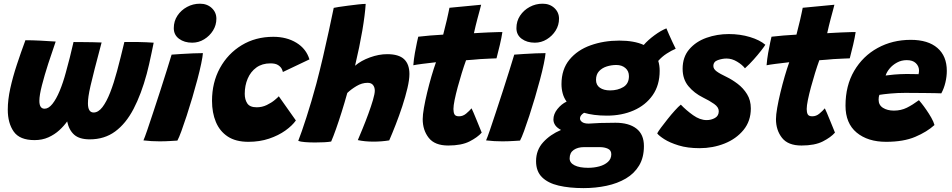

<svg xmlns="http://www.w3.org/2000/svg" viewBox="-20 -742 5018 1012"><path d="M162 -3.5Q84 -3.5 52.5 -48.2Q21 -93 21 -164Q21 -216 34.2 -276.2Q47.5 -336.5 68.8 -401Q90 -465.5 114 -530Q149.5 -530 193.2 -527.8Q237 -525.5 273.5 -523Q254 -467.5 234.2 -406.2Q214.5 -345 201 -292.5Q187.5 -240 187.5 -210.5Q187.5 -169 215 -169Q236 -169 256.2 -194.2Q276.5 -219.5 294.5 -262.8Q312.5 -306 327 -360Q337 -396.5 347.8 -438.2Q358.5 -480 367.5 -520.5Q383.5 -520.5 411.8 -520.2Q440 -520 468.8 -519.5Q497.5 -519 515.5 -518Q493 -433.5 479 -378.8Q465 -324 457.2 -290Q449.5 -256 446.5 -235Q443.5 -214 443.5 -197.5Q443.5 -149 473.5 -149Q498 -149 519.8 -177.2Q541.5 -205.5 560.8 -254.8Q580 -304 597 -367.5Q606 -401.5 616 -440.8Q626 -480 635.5 -520.5Q651.5 -520.5 670.8 -520.5Q690 -520.5 709.5 -520.5Q727.5 -520.5 752 -519.2Q776.5 -518 790 -517Q786 -495.5 779.2 -464.5Q772.5 -433.5 765.8 -403Q759 -372.5 753.5 -353Q724.5 -245.5 684 -168Q643.5 -90.5 587 -49Q530.5 -7.5 453 -7.5Q398.5 -7.5 371 -32Q343.5 -56.5 334 -102Q317.5 -78.5 292.8 -55.8Q268 -33 235.2 -18.2Q202.5 -3.5 162 -3.5Z M993 -517Q951.5 -517 923.8 -537.5Q896 -558 896 -593.5Q896 -630.5 915.2 -659.5Q934.5 -688.5 966 -705.5Q997.5 -722.5 1034 -722.5Q1071.5 -722.5 1096 -699.8Q1120.5 -677 1120.5 -643.5Q1120.5 -609.5 1102.8 -581Q1085 -552.5 1056 -534.8Q1027 -517 993 -517ZM915 -1Q906 -0.5 878.5 1.2Q851 3 821.5 3Q800.5 3 778.8 1.8Q757 0.5 736 -2Q742 -15 755.8 -55Q769.5 -95 787.5 -149.8Q805.5 -204.5 824.5 -262.8Q843.5 -321 859.2 -371.8Q875 -422.5 884.5 -454Q904 -455.5 935.2 -457.5Q966.5 -459.5 998 -460.8Q1029.5 -462 1049.5 -462Q1048.5 -445 1040.5 -406.5Q1032.5 -368 1020.5 -323Q1008.5 -277.5 993.8 -227.8Q979 -178 964 -132Q949 -86 936.2 -51.2Q923.5 -16.5 915 -1Z M1539.5 -107Q1520.5 -80 1484.2 -54Q1448 -28 1398.2 -11.2Q1348.5 5.5 1289 5.5Q1222.5 5.5 1180.2 -22.5Q1138 -50.5 1117.8 -99.2Q1097.5 -148 1097.5 -210.5Q1097.5 -307 1139.2 -383.2Q1181 -459.5 1254 -503.8Q1327 -548 1420.5 -548Q1491 -548 1542.5 -516.5Q1594 -485 1611 -429L1471 -362.5Q1470.5 -367 1465.5 -378Q1460.5 -389 1446.5 -398.5Q1432.5 -408 1405.5 -408Q1361.5 -408 1331.2 -386Q1301 -364 1285.5 -327.5Q1270 -291 1270 -247.5Q1270 -217 1283.5 -196.8Q1297 -176.5 1333 -176.5Q1361.5 -176.5 1386.2 -188.5Q1411 -200.5 1428 -214.8Q1445 -229 1449.5 -234.5Z M1725.5 4Q1712 6.5 1688.8 7.8Q1665.5 9 1640.5 9Q1611.5 9 1587 7Q1562.5 5 1552 0.5Q1569 -42.5 1595.2 -123.8Q1621.5 -205 1647.5 -301Q1665.5 -369.5 1682.2 -440.8Q1699 -512 1713.2 -578.8Q1727.5 -645.5 1739 -700.5Q1743 -702 1764.8 -705.2Q1786.5 -708.5 1815 -712.2Q1843.5 -716 1869.2 -718.8Q1895 -721.5 1907.5 -721.5Q1904 -665 1889.8 -581Q1875.5 -497 1851.5 -395.5Q1883 -422.5 1930 -439.5Q1977 -456.5 2020.5 -456.5Q2082 -456.5 2110 -430Q2138 -403.5 2138 -352Q2138 -322 2127.5 -277.2Q2117 -232.5 2100.5 -182.2Q2084 -132 2065.5 -84.8Q2047 -37.5 2031.5 -2Q1991 4.5 1948.5 4.5Q1902.5 4.5 1866 -3.5Q1876 -27 1891.2 -64Q1906.5 -101 1921.2 -141.2Q1936 -181.5 1945.8 -214.8Q1955.5 -248 1955.5 -264Q1955.5 -282 1946.2 -293.8Q1937 -305.5 1917.5 -305.5Q1887.5 -305.5 1858.8 -288.2Q1830 -271 1810.5 -252Q1796.5 -201.5 1781 -152.2Q1765.5 -103 1751 -62Q1736.5 -21 1725.5 4Z M2519 -43Q2497 -18 2454.8 3.5Q2412.5 25 2342.5 25Q2271.5 25 2239.8 -15.5Q2208 -56 2208 -114Q2208 -136.5 2214.5 -173.8Q2221 -211 2231.5 -254.5Q2242 -298 2254.2 -340Q2266.5 -382 2278 -414Q2241 -410 2206.8 -405.5Q2172.5 -401 2158.5 -398Q2161 -430 2166.8 -462.8Q2172.5 -495.5 2177.8 -519.2Q2183 -543 2184.5 -548.5Q2215 -552 2247.2 -554.8Q2279.5 -557.5 2316 -559.5Q2326.5 -599 2335 -636Q2339 -654 2343 -672.2Q2347 -690.5 2349 -701L2516 -717Q2515 -711.5 2509.2 -690.5Q2503.5 -669.5 2496 -641.5Q2492 -625.5 2487.2 -606.8Q2482.5 -588 2478 -567Q2494.5 -568 2517 -569.2Q2539.5 -570.5 2553 -571Q2583.5 -572.5 2602.8 -572.8Q2622 -573 2628 -573Q2624 -545.5 2614.8 -506Q2605.5 -466.5 2597 -434.5Q2592 -434.5 2564.2 -433.2Q2536.5 -432 2511 -430.5Q2493.5 -429 2473 -427.2Q2452.5 -425.5 2436.5 -424.5Q2425.5 -394.5 2414 -357.2Q2402.5 -320 2392.5 -283Q2382.5 -246 2376.2 -215.2Q2370 -184.5 2370 -167.5Q2370 -149.5 2375.5 -139.2Q2381 -129 2399.5 -129Q2420 -129 2437 -143.2Q2454 -157.5 2465.5 -171Q2468.5 -166 2476.2 -147.5Q2484 -129 2493.2 -106.5Q2502.5 -84 2509.8 -65.8Q2517 -47.5 2519 -43Z M2799 -517Q2757.5 -517 2729.8 -537.5Q2702 -558 2702 -593.5Q2702 -630.5 2721.2 -659.5Q2740.5 -688.5 2772 -705.5Q2803.5 -722.5 2840 -722.5Q2877.5 -722.5 2902 -699.8Q2926.5 -677 2926.5 -643.5Q2926.5 -609.5 2908.8 -581Q2891 -552.5 2862 -534.8Q2833 -517 2799 -517ZM2721 -1Q2712 -0.5 2684.5 1.2Q2657 3 2627.5 3Q2606.5 3 2584.8 1.8Q2563 0.5 2542 -2Q2548 -15 2561.8 -55Q2575.5 -95 2593.5 -149.8Q2611.5 -204.5 2630.5 -262.8Q2649.5 -321 2665.2 -371.8Q2681 -422.5 2690.5 -454Q2710 -455.5 2741.2 -457.5Q2772.5 -459.5 2804 -460.8Q2835.5 -462 2855.5 -462Q2854.5 -445 2846.5 -406.5Q2838.5 -368 2826.5 -323Q2814.5 -277.5 2799.8 -227.8Q2785 -178 2770 -132Q2755 -86 2742.2 -51.2Q2729.5 -16.5 2721 -1Z M3055.5 249.5Q2980.5 249.5 2924.2 236.2Q2868 223 2836.8 192Q2805.5 161 2805.5 107.5Q2805.5 49 2842.8 8Q2880 -33 2937 -57Q2915.5 -68.5 2906.2 -82.5Q2897 -96.5 2897 -112Q2897 -141 2918 -167.2Q2939 -193.5 2966.5 -206.5Q2952 -226.5 2945.8 -250Q2939.5 -273.5 2939.5 -298.5Q2939.5 -376.5 2981.5 -427.5Q3023.5 -478.5 3093 -503.2Q3162.5 -528 3244 -528Q3323 -528 3373 -505Q3395.5 -531 3429.5 -556Q3463.5 -581 3492.5 -592.5Q3497 -581 3506 -560.8Q3515 -540.5 3524.8 -519.5Q3534.5 -498.5 3541.5 -485Q3519.5 -476 3494 -459.5Q3468.5 -443 3449.5 -421Q3457 -397.5 3457 -369Q3457 -293 3420 -240.2Q3383 -187.5 3320.2 -160Q3257.5 -132.5 3179 -132.5Q3142.5 -132.5 3112.2 -136.5Q3082 -140.5 3058.5 -147.5Q3037 -134 3037 -118Q3037 -107 3048.2 -98.8Q3059.5 -90.5 3083 -90.5Q3113.5 -92.5 3143.5 -93.8Q3173.5 -95 3224 -95Q3295 -95 3334.5 -64.2Q3374 -33.5 3374 28Q3374 88 3348.8 130.2Q3323.5 172.5 3279 198.8Q3234.5 225 3177 237.2Q3119.5 249.5 3055.5 249.5ZM3195.5 -265.5Q3236 -265.5 3265.5 -283.2Q3295 -301 3295 -340.5Q3295 -367.5 3276.2 -383.5Q3257.5 -399.5 3228.5 -399.5Q3203 -399.5 3178.2 -391.8Q3153.5 -384 3137.5 -366.8Q3121.5 -349.5 3121.5 -321Q3121.5 -293.5 3142 -279.5Q3162.5 -265.5 3195.5 -265.5ZM3080 142.5Q3111 142.5 3138.8 135Q3166.5 127.5 3184.2 111.5Q3202 95.5 3202 71Q3202 50 3184 41.8Q3166 33.5 3141.5 33.5H3058Q3025.5 33.5 3004 48.2Q2982.5 63 2982.5 93Q2982.5 116.5 3008.5 129.5Q3034.5 142.5 3080 142.5Z M3667.5 39Q3604 39 3557 24.5Q3510 10 3481.2 -8.5Q3452.5 -27 3444 -39Q3449 -49 3464.2 -69.5Q3479.5 -90 3498.8 -114.2Q3518 -138.5 3536.8 -159.2Q3555.5 -180 3568.5 -190.5Q3597 -160.5 3633.2 -134.8Q3669.5 -109 3704.5 -109Q3728.5 -109 3748.5 -120.2Q3768.5 -131.5 3768.5 -156Q3768.5 -177 3744 -194.2Q3719.5 -211.5 3685.5 -228Q3639 -251 3608.5 -287.8Q3578 -324.5 3578 -379.5Q3578 -441.5 3613 -482.2Q3648 -523 3703.8 -542.8Q3759.5 -562.5 3821.5 -562.5Q3881 -562.5 3933 -546.8Q3985 -531 4014 -506Q4008 -496 3991.2 -474.5Q3974.5 -453 3952.2 -428Q3930 -403 3906.5 -382Q3892.5 -400.5 3865.2 -417Q3838 -433.5 3809.5 -433.5Q3787.5 -433.5 3763.8 -425.2Q3740 -417 3740 -394Q3740 -378.5 3757.2 -365.8Q3774.5 -353 3810.5 -336Q3838.5 -322.5 3868 -300.2Q3897.5 -278 3917.5 -245.8Q3937.5 -213.5 3937.5 -170.5Q3937.5 -104 3899 -57Q3860.5 -10 3799 14.5Q3737.5 39 3667.5 39Z M4381 -43Q4359 -18 4316.8 3.5Q4274.5 25 4204.5 25Q4133.5 25 4101.8 -15.5Q4070 -56 4070 -114Q4070 -136.5 4076.5 -173.8Q4083 -211 4093.5 -254.5Q4104 -298 4116.2 -340Q4128.5 -382 4140 -414Q4103 -410 4068.8 -405.5Q4034.5 -401 4020.5 -398Q4023 -430 4028.8 -462.8Q4034.5 -495.5 4039.8 -519.2Q4045 -543 4046.5 -548.5Q4077 -552 4109.2 -554.8Q4141.5 -557.5 4178 -559.5Q4188.5 -599 4197 -636Q4201 -654 4205 -672.2Q4209 -690.5 4211 -701L4378 -717Q4377 -711.5 4371.2 -690.5Q4365.5 -669.5 4358 -641.5Q4354 -625.5 4349.2 -606.8Q4344.5 -588 4340 -567Q4356.5 -568 4379 -569.2Q4401.5 -570.5 4415 -571Q4445.5 -572.5 4464.8 -572.8Q4484 -573 4490 -573Q4486 -545.5 4476.8 -506Q4467.5 -466.5 4459 -434.5Q4454 -434.5 4426.2 -433.2Q4398.5 -432 4373 -430.5Q4355.5 -429 4335 -427.2Q4314.5 -425.5 4298.5 -424.5Q4287.5 -394.5 4276 -357.2Q4264.5 -320 4254.5 -283Q4244.5 -246 4238.2 -215.2Q4232 -184.5 4232 -167.5Q4232 -149.5 4237.5 -139.2Q4243 -129 4261.5 -129Q4282 -129 4299 -143.2Q4316 -157.5 4327.5 -171Q4330.5 -166 4338.2 -147.5Q4346 -129 4355.2 -106.5Q4364.5 -84 4371.8 -65.8Q4379 -47.5 4381 -43Z M4905.5 -83Q4866 -47 4804.2 -20.8Q4742.5 5.5 4650.5 5.5Q4554 5.5 4495.2 -43.2Q4436.5 -92 4436.5 -185Q4436.5 -290.5 4482.2 -368.5Q4528 -446.5 4606 -489.2Q4684 -532 4780.5 -532Q4871.5 -532 4921 -489.2Q4970.5 -446.5 4970.5 -368.5Q4970.5 -338.5 4963 -307Q4955.5 -275.5 4941.5 -250Q4934 -250.5 4908.2 -251Q4882.5 -251.5 4850.2 -251.8Q4818 -252 4790.2 -252.2Q4762.5 -252.5 4752 -252.5Q4711 -252.5 4673.2 -249Q4635.5 -245.5 4615 -242Q4611 -232 4611 -216.5Q4611 -188 4634.2 -173.5Q4657.5 -159 4691.5 -159Q4729 -159 4759.8 -174.2Q4790.5 -189.5 4823.5 -214Q4826 -211.5 4837.2 -197.5Q4848.5 -183.5 4862.5 -163.2Q4876.5 -143 4888.8 -121.5Q4901 -100 4905.5 -83ZM4648 -344Q4664 -346.5 4692.5 -349Q4721 -351.5 4757.5 -352Q4778.5 -352 4797 -351.5Q4815.5 -351 4821.5 -351Q4823 -356 4823.5 -361.5Q4824 -367 4824 -372.5Q4823 -394 4806.8 -409.5Q4790.5 -425 4759.5 -425Q4731 -425 4707.8 -412.2Q4684.5 -399.5 4669 -380.8Q4653.5 -362 4648 -344Z"/></svg>

Font: Grandstander ExtraBold
Style: Italic
Weight: 800
Italic angle: -15°
Designer: Tyler Finck
Foundry: Etcetera Type Co
Version: Version 1.200; ttfautohint (v1.8.3)